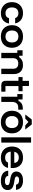

<svg xmlns="http://www.w3.org/2000/svg" viewBox="1852 -2608 766 4511"><g transform="rotate(90 2235.5 -353.0)"><path d="M290 10Q212.5 10 154.2 -22.1Q95.8 -54.2 63.3 -112.5Q30.8 -170.8 30.8 -250Q30.8 -329.2 62.9 -387.5Q95 -445.8 153.3 -477.9Q211.7 -510 290 -510Q386.7 -510 450 -461.2Q513.3 -412.5 530 -325.8H405.8Q393.3 -363.3 364.2 -382.5Q335 -401.7 290 -401.7Q228.3 -401.7 191.7 -362.1Q155 -322.5 155 -250Q155 -177.5 191.7 -137.9Q228.3 -98.3 290 -98.3Q386.7 -98.3 408.3 -181.7H533.3Q517.5 -90.8 454.2 -40.4Q390.8 10 290 10Z M838.3 10Q757.5 10 697.9 -22.1Q638.3 -54.2 605.4 -112.5Q572.5 -170.8 572.5 -250Q572.5 -330 605.4 -388.3Q638.3 -446.7 698.3 -478.3Q758.3 -510 838.3 -510Q920 -510 978.8 -478.3Q1037.5 -446.7 1070 -388.3Q1102.5 -330 1102.5 -250Q1102.5 -170.8 1070 -112.1Q1037.5 -53.3 978.3 -21.7Q919.2 10 838.3 10ZM838.3 -98.3Q905 -98.3 941.7 -138.8Q978.3 -179.2 978.3 -250Q978.3 -321.7 941.7 -361.7Q905 -401.7 838.3 -401.7Q770.8 -401.7 733.8 -361.7Q696.7 -321.7 696.7 -250.8Q696.7 -179.2 733.8 -138.8Q770.8 -98.3 838.3 -98.3Z M1223.3 0V-375.8H1161.7V-500H1289.2V-420H1324.2Q1352.5 -462.5 1396.7 -485.8Q1440.8 -509.2 1505 -509.2Q1607.5 -509.2 1663.8 -452.5Q1720 -395.8 1720 -301.7V0H1595.8V-278.3Q1595.8 -337.5 1564.6 -368.3Q1533.3 -399.2 1471.7 -399.2Q1411.7 -399.2 1379.6 -368.3Q1347.5 -337.5 1347.5 -278.3V0Z M1982.5 0Q1933.3 0 1906.2 -25Q1879.2 -50 1879.2 -100.8V-403.3H1790.8V-500H1880V-650H2001.7V-500H2122.5V-403.3H2003.3V-97.5H2134.2V0Z M2252.5 0V-375.8H2190.8V-500H2317.5V-403.3H2352.5Q2373.3 -453.3 2416.7 -479.2Q2460 -505 2515.8 -505H2557.5V-398.3H2510Q2441.7 -398.3 2408.3 -359.2Q2375 -320 2375 -255V0Z M2849.2 10Q2768.3 10 2708.8 -22.1Q2649.2 -54.2 2616.2 -112.5Q2583.3 -170.8 2583.3 -250Q2583.3 -330 2616.2 -388.3Q2649.2 -446.7 2709.2 -478.3Q2769.2 -510 2849.2 -510Q2930.8 -510 2989.6 -478.3Q3048.3 -446.7 3080.8 -388.3Q3113.3 -330 3113.3 -250Q3113.3 -170.8 3080.8 -112.1Q3048.3 -53.3 2989.2 -21.7Q2930 10 2849.2 10ZM2849.2 -98.3Q2915.8 -98.3 2952.5 -138.8Q2989.2 -179.2 2989.2 -250Q2989.2 -321.7 2952.5 -361.7Q2915.8 -401.7 2849.2 -401.7Q2781.7 -401.7 2744.6 -361.7Q2707.5 -321.7 2707.5 -250.8Q2707.5 -179.2 2744.6 -138.8Q2781.7 -98.3 2849.2 -98.3ZM2674.2 -563.3V-566.7L2788.3 -715.8H2905L3020.8 -566.7V-563.3H2927.5L2845.8 -636.7L2765.8 -563.3Z M3206.7 0V-700H3330.8V0Z M3686.7 10Q3606.7 10 3547.1 -22.1Q3487.5 -54.2 3455.4 -112.9Q3423.3 -171.7 3423.3 -251.7Q3423.3 -331.7 3455 -389.6Q3486.7 -447.5 3545 -478.8Q3603.3 -510 3681.7 -510Q3758.3 -510 3813.3 -480.4Q3868.3 -450.8 3898.3 -395.4Q3928.3 -340 3928.3 -264.2V-220.8H3542.5Q3550 -157.5 3587.1 -123.8Q3624.2 -90 3685.8 -90Q3731.7 -90 3760.4 -107.1Q3789.2 -124.2 3800.8 -158.3H3925.8Q3908.3 -79.2 3845.4 -34.6Q3782.5 10 3686.7 10ZM3545.8 -305H3809.2Q3802.5 -356.7 3769.6 -383.8Q3736.7 -410.8 3681.7 -410.8Q3627.5 -410.8 3592.5 -383.3Q3557.5 -355.8 3545.8 -305Z M4229.2 10Q4120.8 10 4058.3 -35.4Q3995.8 -80.8 3990.8 -162.5H4111.7Q4117.5 -123.3 4147.5 -104.6Q4177.5 -85.8 4234.2 -85.8Q4330 -85.8 4330 -140.8Q4330 -164.2 4315.4 -176.7Q4300.8 -189.2 4266.7 -195.8L4155.8 -216.7Q4010 -245 4010 -355Q4010 -425.8 4065.8 -467.9Q4121.7 -510 4219.2 -510Q4318.3 -510 4376.2 -467.1Q4434.2 -424.2 4440.8 -345.8H4320.8Q4311.7 -383.3 4286.2 -400.4Q4260.8 -417.5 4213.3 -417.5Q4170.8 -417.5 4148.3 -404.2Q4125.8 -390.8 4125.8 -365Q4125.8 -345.8 4140 -334.2Q4154.2 -322.5 4185 -316.7L4297.5 -295Q4374.2 -280 4410 -245Q4445.8 -210 4445.8 -150.8Q4445.8 -75 4390 -32.5Q4334.2 10 4229.2 10Z"/></g></svg>

Font: Funnel Display SemiBold
Style: Regular
Weight: 600
Designer: NORD ID, Kristian Moeller
Foundry: Dicotype
Version: Version 1.000